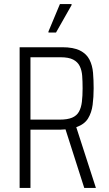

<svg xmlns="http://www.w3.org/2000/svg" viewBox="-20 -919 535 939"><path d="M76 0V-688H284Q339 -688 371 -672Q403 -656 417.5 -627.5Q432 -599 435 -563Q438 -527 438 -487Q438 -444 433 -406Q428 -368 410.5 -339.5Q393 -311 353 -297L449 0H392L297 -297L325 -289Q318 -288 304 -286.5Q290 -285 278 -285H129V0ZM129 -334H272Q310 -334 332.5 -343.5Q355 -353 366 -372.5Q377 -392 380.5 -421Q384 -450 384 -487Q384 -520 382 -547.5Q380 -575 370 -595.5Q360 -616 338 -627.5Q316 -639 276 -639H129ZM217 -760V-765L273 -899H330V-894L254 -760Z"/></svg>

Font: Saira Condensed Light
Style: Regular
Weight: 300
Width: 3
Designer: Hector Gatti with collaboration of the Omnibus-Type team
Foundry: Omnibus-Type
Version: Version 1.101